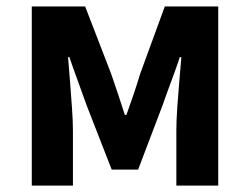

<svg xmlns="http://www.w3.org/2000/svg" viewBox="-20 -580 780 600"><path d="M79.3 0V-559.8H246.1L327.6 -348.7Q339.2 -314.7 349.7 -283.4Q360.2 -252.1 370.1 -221H375.1Q386.2 -252.1 396.9 -283.4Q407.6 -314.7 417.8 -348.7L495 -559.8H662V0H531.1V-172.9Q531.1 -201.5 533.9 -243.4Q536.8 -285.4 540.5 -328.1Q544.2 -370.9 546.8 -401.4H542Q530 -365.6 515 -325.5Q500 -285.5 488 -250.9L411.6 -49.9H329.1L250.7 -250.9Q238.7 -285.5 223.7 -325.9Q208.7 -366.4 196.9 -401.4H192.7Q195.3 -370.9 198.6 -328.1Q202 -285.4 204.9 -243.4Q207.9 -201.5 207.9 -172.9V0Z"/></svg>

Font: Noto Sans KR Thin
Style: Regular
Weight: 100
Designer: Ryoko NISHIZUKA 西塚涼子 (kana, bopomofo & ideographs); Paul D. Hunt (Latin, Greek & Cyrillic); Sandoll Communications 산돌커뮤니
Foundry: Adobe
Version: Version 2.004-H2;hotconv 1.0.118;makeotfexe 2.5.65603